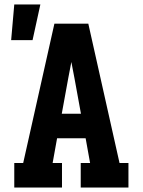

<svg xmlns="http://www.w3.org/2000/svg" viewBox="-20 -841 640 861"><path d="M44 0V-110H84L224 -735H376L516 -110H556V0H342V-110H384L364 -221H236L216 -110H258V0ZM343 -331 314 -490Q310 -508 307 -526.5Q304 -545 300 -563Q296 -545 293 -526.5Q290 -508 286 -490L257 -331ZM30 -661 44 -821H161L126 -661Z"/></svg>

Font: Iosevka HT Extrabold Extended
Style: Regular
Weight: 800
Width: 7
Monospace: yes
Designer: Belleve Invis
Foundry: Belleve Invis
Version: Version 32.3.0; ttfautohint (v1.8.4)